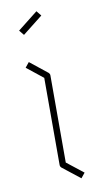

<svg xmlns="http://www.w3.org/2000/svg" viewBox="-83 -803 434 800"><g transform="rotate(-10 133.5 -403.0)"><path d="M142 -489V-120L212 -65L195 -44L120 -103Q115 -108 115 -113V-483L46 -538L63 -559L137 -500Q142 -495 142 -489ZM63 -674 46 -695 131 -762 148 -741Z"/></g></svg>

Font: Envoyer
Style: Regular
Weight: 400
Version: Version 0.1